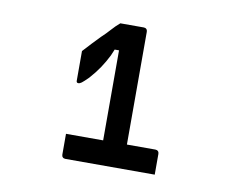

<svg xmlns="http://www.w3.org/2000/svg" viewBox="-55 -858 710 565"><g transform="rotate(10 300.0 -575.5)"><path d="M161 -438H272V-707H259Q255 -697 251 -688Q241 -668 229 -650Q217 -632 200 -613Q186 -599 180.5 -595Q175 -591 171 -591Q168 -591 166.5 -592.5Q165 -594 165 -597V-686Q176 -698 189 -712Q202 -726 213 -737Q226 -749 238 -762.5Q250 -776 262 -786H332Q337 -786 340 -783Q343 -780 343 -775V-438H428Q433 -438 436 -435Q439 -432 439 -427V-365H172Q167 -365 164 -368Q161 -371 161 -376Z"/></g></svg>

Font: Code D OnePiece
Style: Regular
Weight: 400
Version: Version 1.085; ttfautohint (v1.8.4.7-5d5b);Nerd Fonts 3.0.2